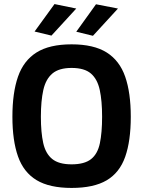

<svg xmlns="http://www.w3.org/2000/svg" viewBox="-20 -913 704 944"><path d="M332 11Q223 11 159.5 -27.5Q96 -66 68.5 -144Q41 -222 41 -339Q41 -457 68.5 -536Q96 -615 159.5 -655Q223 -695 332 -695Q441 -695 504.5 -655Q568 -615 595.5 -536Q623 -457 623 -339Q623 -220 595.5 -142Q568 -64 504.5 -26.5Q441 11 332 11ZM332 -105Q395 -105 427.5 -130.5Q460 -156 471 -208.5Q482 -261 482 -339Q482 -417 470.5 -470.5Q459 -524 427 -551.5Q395 -579 332 -579Q270 -579 237.5 -551.5Q205 -524 193 -470.5Q181 -417 181 -339Q181 -262 192.5 -210Q204 -158 236.5 -131.5Q269 -105 332 -105ZM437 -737 355 -757 452 -892 560 -871ZM233 -738 150 -758 248 -893 355 -871Z"/></svg>

Font: Cairo Play
Style: Bold
Weight: 700
Version: Version 3.119